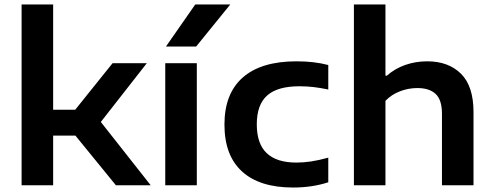

<svg xmlns="http://www.w3.org/2000/svg" viewBox="-20 -828 2206 858"><path d="M498 0 317 -222H217.5V0H76.5V-808H217.5V-337.5H316L483 -545.5H636L430.5 -283L653.5 0Z M718.5 0V-545.5H859.5V0ZM721.5 -620 852.5 -808H1009L856.5 -620Z M983 -271.5Q983 -410 1065.2 -482Q1147.5 -554 1305 -554Q1384 -554 1447 -537.5V-428Q1411 -435.5 1380.8 -439Q1350.5 -442.5 1318 -442.5Q1220 -442.5 1173.8 -401.2Q1127.5 -360 1127.5 -272.5Q1127.5 -185.5 1172 -143.5Q1216.5 -101.5 1304 -101.5Q1336.5 -101.5 1370 -106.5Q1403.5 -111.5 1447 -123.5V-13.5Q1375.5 10 1289.5 10Q1140.5 10 1061.8 -61.5Q983 -133 983 -271.5Z M1561.5 -808H1702.5V-490H1709Q1744.5 -521.5 1791 -537.8Q1837.5 -554 1889 -554Q1984 -554 2040 -498.5Q2096 -443 2096 -327V0H1955V-319.5Q1955 -381.5 1927 -408Q1899 -434.5 1845 -434.5Q1805 -434.5 1767.2 -420Q1729.5 -405.5 1702.5 -377.5V0H1561.5Z"/></svg>

Font: Encode Sans Expanded SemiBold
Style: Regular
Weight: 600
Width: 7
Designer: Multiple Designers
Foundry: Impallari Type
Version: Version 2.000